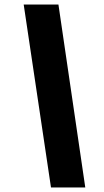

<svg xmlns="http://www.w3.org/2000/svg" viewBox="-20 -749 461 851"><path d="M85 -729H239L358 82H206Z"/></svg>

Font: Mona Sans ExtraBold
Style: Italic
Weight: 800
Italic angle: -11.7°
Designer: Deni Anggara
Foundry: GitHub
Version: Version 2.000